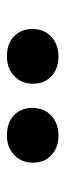

<svg xmlns="http://www.w3.org/2000/svg" viewBox="158 -958 185 540"><g transform="rotate(-90 250.0 -688.5)"><path d="M361 -616Q327 -616 305.5 -635.5Q284 -655 284 -688Q284 -720 305.5 -740.5Q327 -761 361 -761Q397 -761 417.5 -741Q438 -721 438 -689Q438 -656 416 -636Q394 -616 361 -616ZM138 -616Q105 -616 83.5 -635.5Q62 -655 62 -688Q62 -720 83.5 -740.5Q105 -761 138 -761Q175 -761 195.5 -741Q216 -721 216 -689Q216 -656 194 -636Q172 -616 138 -616Z"/></g></svg>

Font: Literata 7pt SemiBold
Style: Regular
Weight: 600
Designer: Latin by Veronika Burian and Jose Scaglione. Greek by Irene Vlachou. Cyrillic by Vera Evstafieva.
Foundry: TypeTogether
Version: Version 3.002